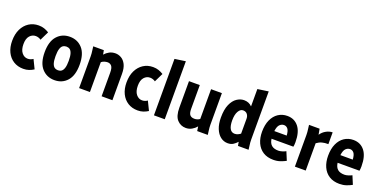

<svg xmlns="http://www.w3.org/2000/svg" viewBox="-18 -1505 4518 2286"><g transform="rotate(20 2241.0 -361.5)"><path d="M29 -257Q29 -343 59.5 -405.5Q90 -468 143.5 -502.5Q197 -537 266 -537Q305 -537 337 -526Q369 -515 397 -497L342 -384Q329 -394 311 -400Q293 -406 275 -406Q231 -406 200 -371Q169 -336 169 -266Q169 -195 200 -157Q231 -119 275 -119Q293 -119 311 -125Q329 -131 342 -141L397 -28Q369 -10 337 1Q305 12 266 12Q195 12 141.5 -21.5Q88 -55 58.5 -115.5Q29 -176 29 -257Z M439 -262Q439 -399 501 -468Q563 -537 661 -537Q759 -537 820.5 -468Q882 -399 882 -262Q882 -126 820.5 -57Q759 12 661 12Q563 12 501 -57Q439 -126 439 -262ZM577 -262Q577 -204 587.5 -171.5Q598 -139 617 -126Q636 -113 661 -113Q686 -113 704.5 -126Q723 -139 733.5 -171.5Q744 -204 744 -262Q744 -321 733.5 -354Q723 -387 704.5 -400Q686 -413 661 -413Q636 -413 617 -400Q598 -387 587.5 -354Q577 -321 577 -262Z M959 -525H1093L1103 -472Q1128 -501 1161.5 -519Q1195 -537 1238 -537Q1276 -537 1311.5 -517Q1347 -497 1370 -452Q1393 -407 1393 -332V0H1256V-298Q1256 -360 1236.5 -382.5Q1217 -405 1186 -405Q1167 -405 1146 -398.5Q1125 -392 1108 -378V0H971V-401Q971 -422 969.5 -438Q968 -454 965 -476Z M1478 -257Q1478 -343 1508.5 -405.5Q1539 -468 1592.5 -502.5Q1646 -537 1715 -537Q1754 -537 1786 -526Q1818 -515 1846 -497L1791 -384Q1778 -394 1760 -400Q1742 -406 1724 -406Q1680 -406 1649 -371Q1618 -336 1618 -266Q1618 -195 1649 -157Q1680 -119 1724 -119Q1742 -119 1760 -125Q1778 -131 1791 -141L1846 -28Q1818 -10 1786 1Q1754 12 1715 12Q1644 12 1590.5 -21.5Q1537 -55 1507.5 -115.5Q1478 -176 1478 -257Z M1919 0V-715L2056 -735V0Z M2172 -189V-525H2309V-223Q2309 -170 2327.5 -148Q2346 -126 2385 -126Q2403 -126 2420.5 -131.5Q2438 -137 2452 -148V-525H2589V-125Q2589 -104 2590.5 -87.5Q2592 -71 2595 -49L2601 0H2467L2459 -56Q2434 -26 2400 -7Q2366 12 2325 12Q2260 12 2216 -35.5Q2172 -83 2172 -189Z M2677 -248Q2677 -351 2705 -414.5Q2733 -478 2777 -507.5Q2821 -537 2868 -537Q2930 -537 2969 -495V-715L3106 -735V-125Q3106 -104 3107.5 -87.5Q3109 -71 3112 -49L3118 0H2984L2975 -49Q2952 -23 2924.5 -5.5Q2897 12 2856 12Q2805 12 2764.5 -19.5Q2724 -51 2700.5 -109.5Q2677 -168 2677 -248ZM2815 -262Q2815 -195 2835 -158.5Q2855 -122 2896 -122Q2917 -122 2935 -130Q2953 -138 2969 -150V-339Q2969 -373 2950.5 -396Q2932 -419 2897 -419Q2863 -419 2839 -377.5Q2815 -336 2815 -262Z M3195 -257Q3195 -346 3223.5 -408.5Q3252 -471 3302 -504Q3352 -537 3416 -537Q3506 -537 3559 -470.5Q3612 -404 3612 -275Q3612 -257 3610.5 -241.5Q3609 -226 3607 -217H3330Q3338 -161 3368.5 -136Q3399 -111 3454 -111Q3475 -111 3502 -119.5Q3529 -128 3547 -138L3591 -32Q3560 -15 3521 -1.5Q3482 12 3434 12Q3357 12 3303.5 -22Q3250 -56 3222.5 -117Q3195 -178 3195 -257ZM3415 -421Q3386 -421 3362 -398.5Q3338 -376 3330 -314H3487Q3483 -374 3463.5 -397.5Q3444 -421 3415 -421Z M3693 -525H3827L3840 -453Q3867 -493 3907.5 -515Q3948 -537 3988 -537V-388Q3943 -389 3908.5 -379.5Q3874 -370 3842 -346V0H3705V-401Q3705 -422 3703.5 -438Q3702 -454 3699 -476Z M4032 -257Q4032 -346 4060.5 -408.5Q4089 -471 4139 -504Q4189 -537 4253 -537Q4343 -537 4396 -470.5Q4449 -404 4449 -275Q4449 -257 4447.5 -241.5Q4446 -226 4444 -217H4167Q4175 -161 4205.5 -136Q4236 -111 4291 -111Q4312 -111 4339 -119.5Q4366 -128 4384 -138L4428 -32Q4397 -15 4358 -1.5Q4319 12 4271 12Q4194 12 4140.5 -22Q4087 -56 4059.5 -117Q4032 -178 4032 -257ZM4252 -421Q4223 -421 4199 -398.5Q4175 -376 4167 -314H4324Q4320 -374 4300.5 -397.5Q4281 -421 4252 -421Z"/></g></svg>

Font: Radio Canada Condensed
Style: Bold
Weight: 700
Width: 3
Designer: Charles Daoud, Etienne Aubert Bonn, Alexandre Saumier Demers, Jacques Le Bailly
Foundry: Radio-Canada
Version: Version 2.104; ttfautohint (v1.8.4.7-5d5b);gftools[0.9.28.de